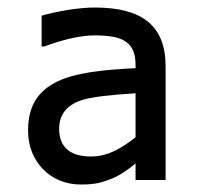

<svg xmlns="http://www.w3.org/2000/svg" viewBox="-20 -762 533 518"><path d="M426.8 -583C426.8 -692.9 363.3 -741.7 235.8 -741.7C213.9 -741.7 189 -739.3 161.1 -734.9C133.3 -730 110.4 -725.1 92.3 -719.7V-636.7H99.6C153.8 -656.7 199.2 -666.5 235.4 -666.5C272.5 -666.5 298.8 -662.1 314 -652.8C335.4 -641.1 345.7 -620.6 345.7 -587.4V-578.1C251.5 -573.7 181.6 -564.5 136.7 -543C82.5 -517.6 55.7 -476.1 55.7 -409.7C55.7 -325.2 116.7 -264.2 197.3 -264.2C218.3 -264.2 234.9 -265.6 248 -269C260.7 -272 274.9 -276.9 290 -283.7C304.7 -290.5 323.2 -302.7 345.7 -320.8V-276.4H426.8ZM345.7 -391.6C305.2 -359.9 269.5 -339.8 225.1 -339.8C168.5 -339.8 139.6 -365.7 139.6 -414.6C139.6 -454.1 161.6 -480.5 205.1 -493.2C230.5 -500.5 277.3 -506.3 345.7 -510.3Z"/></svg>

Font: SG Kara Light
Style: Regular
Weight: 400
Designer: Damoon Khanjanzadeh
Version: Version 1.000